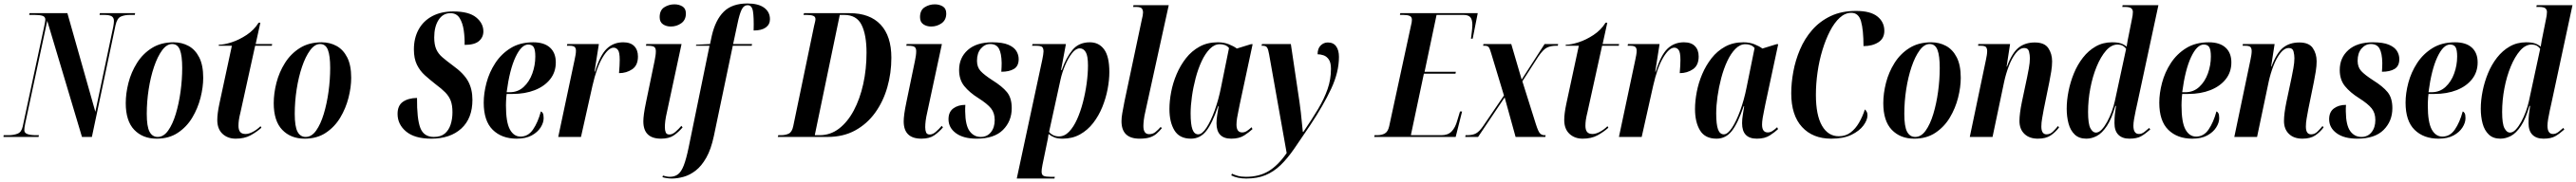

<svg xmlns="http://www.w3.org/2000/svg" viewBox="-54 -790 14831 1050"><path d="M-34 0 -33 -10H-5Q25 -10 47.5 -19Q70 -28 77 -61L201 -640Q207 -669 207 -677Q207 -694 190 -699Q173 -704 145 -704H114L116 -714H334L495 -145L598 -635Q602 -656 602 -669Q602 -688 589 -696Q576 -704 544 -704H519L521 -714H724L722 -704H694Q664 -704 642 -694.5Q620 -685 611 -644L475 0H418L218 -670L91 -77Q88 -62 87 -53.5Q86 -45 86 -39Q86 -23 104 -16.5Q122 -10 155 -10H170L168 0Z M848 10Q768 10 719 -41Q670 -92 670 -195Q670 -251 685.5 -312Q701 -373 734.5 -426.5Q768 -480 820.5 -513Q873 -546 946 -546Q993 -546 1031.5 -525Q1070 -504 1093 -459Q1116 -414 1116 -341Q1116 -287 1100.5 -226Q1085 -165 1053 -111.5Q1021 -58 970 -24Q919 10 848 10ZM854 0Q888 0 914 -36.5Q940 -73 958 -132.5Q976 -192 985.5 -261.5Q995 -331 995 -398Q995 -468 982 -502Q969 -536 937 -536Q906 -536 879.5 -500Q853 -464 833 -405Q813 -346 802 -275Q791 -204 791 -133Q791 -60 807 -30Q823 0 854 0Z M1303 10Q1257 10 1227 -18Q1197 -46 1197 -98Q1197 -134 1209 -191L1281 -526H1205L1206 -532Q1236 -532 1279.5 -546Q1323 -560 1366 -588.5Q1409 -617 1435 -659H1445L1418 -536H1513L1511 -526H1415L1331 -144Q1324 -116 1321.5 -98.5Q1319 -81 1319 -64Q1319 -41 1328.5 -29Q1338 -17 1360 -17Q1379 -17 1403 -30Q1427 -43 1446 -62L1451 -53Q1423 -28 1388 -9Q1353 10 1303 10Z M1700 10Q1620 10 1571 -41Q1522 -92 1522 -195Q1522 -251 1537.5 -312Q1553 -373 1586.5 -426.5Q1620 -480 1672.5 -513Q1725 -546 1798 -546Q1845 -546 1883.5 -525Q1922 -504 1945 -459Q1968 -414 1968 -341Q1968 -287 1952.5 -226Q1937 -165 1905 -111.5Q1873 -58 1822 -24Q1771 10 1700 10ZM1706 0Q1740 0 1766 -36.5Q1792 -73 1810 -132.5Q1828 -192 1837.5 -261.5Q1847 -331 1847 -398Q1847 -468 1834 -502Q1821 -536 1789 -536Q1758 -536 1731.5 -500Q1705 -464 1685 -405Q1665 -346 1654 -275Q1643 -204 1643 -133Q1643 -60 1659 -30Q1675 0 1706 0Z M2429 10Q2334 10 2284.5 -31Q2235 -72 2235 -133Q2235 -181 2265.5 -202.5Q2296 -224 2347 -225Q2346 -104 2366 -52Q2386 0 2444 0Q2484 0 2507 -19.5Q2530 -39 2540.5 -71.5Q2551 -104 2551 -142Q2551 -183 2541 -209Q2531 -235 2510 -256.5Q2489 -278 2454 -304Q2421 -330 2392.5 -355.5Q2364 -381 2346.5 -416.5Q2329 -452 2329 -505Q2329 -570 2356 -619.5Q2383 -669 2434 -696.5Q2485 -724 2556 -724Q2645 -724 2687 -690Q2729 -656 2729 -609Q2729 -575 2703.5 -553Q2678 -531 2621 -531Q2622 -573 2616 -615Q2610 -657 2592.5 -685.5Q2575 -714 2539 -714Q2496 -714 2471 -675Q2446 -636 2446 -574Q2446 -533 2457.5 -506.5Q2469 -480 2493 -459.5Q2517 -439 2552 -413Q2616 -367 2641 -321.5Q2666 -276 2666 -214Q2666 -107 2602 -48.5Q2538 10 2429 10Z M2921 10Q2835 10 2783 -41Q2731 -92 2731 -198Q2731 -252 2747 -312.5Q2763 -373 2797.5 -426Q2832 -479 2886 -512.5Q2940 -546 3016 -546Q3079 -546 3112.5 -515.5Q3146 -485 3146 -430Q3146 -374 3113.5 -333Q3081 -292 3025 -270Q2969 -248 2897 -248H2863Q2862 -243 2861 -230Q2860 -217 2859.5 -203.5Q2859 -190 2859 -182Q2859 -85 2881.5 -43.5Q2904 -2 2943 -2Q2987 -2 3015 -43Q3043 -84 3060 -147Q3067 -145 3071.5 -136.5Q3076 -128 3076 -108Q3076 -82 3058.5 -54.5Q3041 -27 3007 -8.5Q2973 10 2921 10ZM2881 -258Q2928 -258 2961 -288.5Q2994 -319 3011 -366.5Q3028 -414 3028 -464Q3028 -502 3019 -517.5Q3010 -533 2987 -533Q2948 -533 2914 -460.5Q2880 -388 2863 -258Z M3254 -444Q3257 -459 3259.5 -472Q3262 -485 3262 -498Q3262 -512 3254.5 -519Q3247 -526 3225 -526H3210L3212 -536H3394L3369 -377H3372Q3401 -472 3439.5 -509Q3478 -546 3534 -546Q3576 -546 3597.5 -524Q3619 -502 3619 -464Q3619 -413 3586 -390.5Q3553 -368 3510 -368Q3512 -392 3513 -410.5Q3514 -429 3514 -444Q3514 -488 3504 -501.5Q3494 -515 3479 -515Q3449 -515 3415 -458Q3381 -401 3357 -295L3291 0H3160Z M3808 -637Q3782 -637 3763 -650Q3744 -663 3744 -691Q3744 -731 3770.5 -748Q3797 -765 3829 -765Q3855 -765 3875 -753Q3895 -741 3895 -712Q3895 -675 3868.5 -656Q3842 -637 3808 -637ZM3752 10Q3650 10 3650 -90Q3650 -107 3653.5 -133.5Q3657 -160 3666 -203L3715 -440Q3718 -455 3720 -468.5Q3722 -482 3722 -495Q3722 -512 3713 -519Q3704 -526 3675 -526H3665L3667 -536H3870L3786 -144Q3779 -114 3776.5 -93.5Q3774 -73 3774 -56Q3774 -38 3779 -26Q3784 -14 3800 -14Q3817 -14 3835 -29.5Q3853 -45 3869 -64L3876 -55Q3853 -28 3825.5 -9Q3798 10 3752 10Z M3814 240Q3800 240 3784 237.5Q3768 235 3760 232L3763 223Q3770 225 3781 227.5Q3792 230 3802 230Q3830 230 3849 216Q3868 202 3882.5 165Q3897 128 3911 60L4031 -526H3953L3954 -532L4034 -536L4044 -583Q4065 -675 4113 -722.5Q4161 -770 4249 -770Q4312 -770 4345.5 -745.5Q4379 -721 4379 -679Q4379 -649 4355 -631.5Q4331 -614 4285 -614Q4287 -691 4281 -725.5Q4275 -760 4251 -760Q4228 -760 4215.5 -733.5Q4203 -707 4192 -653L4167 -536H4276L4274 -526H4165L4056 -5Q4040 71 4012.5 119.5Q3985 168 3951.5 194Q3918 220 3882 230Q3846 240 3814 240Z M4424 0 4427 -10H4442Q4468 -10 4487 -19Q4506 -28 4513 -62L4633 -640Q4636 -653 4638.5 -663Q4641 -673 4641 -680Q4641 -694 4627.5 -699Q4614 -704 4589 -704H4572L4575 -714H4838Q4954 -714 5016 -648Q5078 -582 5078 -457Q5078 -368 5054.5 -286Q5031 -204 4984.5 -139.5Q4938 -75 4869.5 -37.5Q4801 0 4711 0ZM4665 -10Q4727 -10 4776.5 -48Q4826 -86 4861.5 -152.5Q4897 -219 4916 -305Q4935 -391 4935 -486Q4935 -589 4906.5 -646.5Q4878 -704 4806 -704H4781L4637 -10Z M5307 -637Q5281 -637 5262 -650Q5243 -663 5243 -691Q5243 -731 5269.5 -748Q5296 -765 5328 -765Q5354 -765 5374 -753Q5394 -741 5394 -712Q5394 -675 5367.5 -656Q5341 -637 5307 -637ZM5251 10Q5149 10 5149 -90Q5149 -107 5152.5 -133.5Q5156 -160 5165 -203L5214 -440Q5217 -455 5219 -468.5Q5221 -482 5221 -495Q5221 -512 5212 -519Q5203 -526 5174 -526H5164L5166 -536H5369L5285 -144Q5278 -114 5275.5 -93.5Q5273 -73 5273 -56Q5273 -38 5278 -26Q5283 -14 5299 -14Q5316 -14 5334 -29.5Q5352 -45 5368 -64L5375 -55Q5352 -28 5324.5 -9Q5297 10 5251 10Z M5569 10Q5493 10 5450 -21.5Q5407 -53 5407 -102Q5407 -144 5434.5 -164.5Q5462 -185 5504 -185Q5503 -175 5503 -165.5Q5503 -156 5503 -147Q5504 -67 5528.5 -33.5Q5553 0 5593 0Q5629 0 5651 -27Q5673 -54 5673 -98Q5673 -138 5652 -164.5Q5631 -191 5579 -224Q5528 -256 5498 -293Q5468 -330 5468 -386Q5468 -457 5518 -501.5Q5568 -546 5659 -546Q5718 -546 5751 -532Q5784 -518 5797.5 -496Q5811 -474 5811 -449Q5811 -409 5784 -392.5Q5757 -376 5711 -376Q5712 -390 5712.5 -403Q5713 -416 5713 -427Q5712 -482 5697.5 -509Q5683 -536 5647 -536Q5616 -536 5593.5 -510Q5571 -484 5571 -439Q5571 -403 5591.5 -380.5Q5612 -358 5660 -327Q5716 -292 5743.5 -258.5Q5771 -225 5771 -166Q5771 -91 5720.5 -40.5Q5670 10 5569 10Z M5947 -446Q5950 -461 5952 -473.5Q5954 -486 5954 -493Q5954 -511 5946.5 -518.5Q5939 -526 5911 -526H5888L5891 -536H6083L6055 -386H6059Q6084 -457 6120.5 -501.5Q6157 -546 6221 -546Q6273 -546 6303 -505Q6333 -464 6333 -374Q6333 -328 6323 -275.5Q6313 -223 6292.5 -172.5Q6272 -122 6240 -80.5Q6208 -39 6164 -14.5Q6120 10 6064 10Q6036 10 6017.5 3Q5999 -4 5983 -17Q5982 -4 5979.5 8Q5977 20 5974 35L5948 161Q5945 177 5944 185Q5943 193 5943 200Q5943 219 5954.5 224.5Q5966 230 5994 230H6019L6017 240H5800ZM6043 -3Q6075 -3 6101 -30Q6127 -57 6147 -101.5Q6167 -146 6181 -200Q6195 -254 6202.5 -309.5Q6210 -365 6210 -412Q6210 -468 6197 -489.5Q6184 -511 6163 -511Q6140 -511 6118 -483Q6096 -455 6078.5 -413.5Q6061 -372 6052 -331L5986 -29Q5994 -18 6009 -10.5Q6024 -3 6043 -3Z M6507 10Q6403 10 6403 -91Q6403 -111 6407.5 -137Q6412 -163 6420 -204L6520 -677Q6523 -688 6525 -699.5Q6527 -711 6527 -718Q6527 -731 6520.5 -740.5Q6514 -750 6486 -750H6470L6472 -760H6675L6541 -149Q6534 -120 6531.5 -98Q6529 -76 6529 -63Q6529 -16 6562 -16Q6583 -16 6598 -28Q6613 -40 6629 -58L6635 -50Q6620 -32 6604.5 -18.5Q6589 -5 6566.5 2.5Q6544 10 6507 10Z M6803 10Q6737 10 6708 -37.5Q6679 -85 6679 -161Q6679 -207 6689 -259.5Q6699 -312 6720.5 -362.5Q6742 -413 6774.5 -454.5Q6807 -496 6852.5 -521Q6898 -546 6957 -546Q6993 -546 7021.5 -534.5Q7050 -523 7067 -510L7148 -535H7158L7084 -189Q7082 -176 7077 -154Q7072 -132 7068.5 -109.5Q7065 -87 7065 -71Q7065 -26 7098 -26Q7112 -26 7125 -34.5Q7138 -43 7152 -56L7157 -45Q7139 -28 7110 -9Q7081 10 7035 10Q6950 10 6950 -79Q6950 -103 6954 -126Q6958 -149 6962 -177H6959Q6926 -79 6891 -34.5Q6856 10 6803 10ZM6845 -15Q6867 -15 6892 -53Q6917 -91 6939.5 -153Q6962 -215 6976 -286L7022 -513Q7011 -526 6997 -530.5Q6983 -535 6969 -535Q6938 -535 6911.5 -508Q6885 -481 6864.5 -437Q6844 -393 6830 -340Q6816 -287 6808.5 -233.5Q6801 -180 6801 -136Q6801 -72 6811.5 -43.5Q6822 -15 6845 -15Z M7121 240Q7071 240 7035 222L7039 212Q7053 219 7072.5 224.5Q7092 230 7120 230Q7195 230 7249.5 197.5Q7304 165 7354 93L7253 -476Q7248 -506 7241 -516Q7234 -526 7217 -526H7209L7212 -536H7378L7428 -200Q7432 -175 7435.5 -142Q7439 -109 7442 -78Q7445 -47 7447 -29H7450Q7499 -101 7534.5 -160.5Q7570 -220 7589.5 -276Q7609 -332 7609 -393Q7609 -429 7596.5 -447Q7584 -465 7566 -471Q7548 -477 7532 -477Q7532 -510 7549.5 -527.5Q7567 -545 7591 -545Q7623 -545 7639 -522.5Q7655 -500 7655 -462Q7655 -374 7610.5 -278.5Q7566 -183 7489 -67Q7438 9 7398 67Q7358 125 7318.5 163Q7279 201 7232 220.5Q7185 240 7121 240Z M7858 0 7860 -10H7875Q7901 -10 7919 -20Q7937 -30 7944 -61L8070 -644Q8075 -662 8075 -676Q8075 -693 8061.5 -698.5Q8048 -704 8024 -704H8006L8008 -714H8454L8425 -567H8415Q8417 -581 8420 -606.5Q8423 -632 8423 -647Q8423 -677 8411.5 -690.5Q8400 -704 8371 -704H8217L8148 -376H8328L8326 -365H8144L8069 -10H8245Q8283 -10 8304 -32Q8325 -54 8336 -94L8352 -147H8364L8327 0Z M8382 0 8384 -10H8393Q8425 -10 8444 -20.5Q8463 -31 8484 -61L8605 -239L8531 -484Q8524 -509 8517.5 -517.5Q8511 -526 8495 -526H8485L8487 -536H8647L8707 -331L8839 -536H8917L8915 -526H8904Q8875 -526 8853 -515.5Q8831 -505 8803 -464L8711 -321L8789 -73Q8803 -29 8813.5 -19.5Q8824 -10 8838 -10H8845L8843 0H8672L8609 -228L8456 0Z M9058 10Q9012 10 8982 -18Q8952 -46 8952 -98Q8952 -134 8964 -191L9036 -526H8960L8961 -532Q8991 -532 9034.5 -546Q9078 -560 9121 -588.5Q9164 -617 9190 -659H9200L9173 -536H9268L9266 -526H9170L9086 -144Q9079 -116 9076.5 -98.5Q9074 -81 9074 -64Q9074 -41 9083.5 -29Q9093 -17 9115 -17Q9134 -17 9158 -30Q9182 -43 9201 -62L9206 -53Q9178 -28 9143 -9Q9108 10 9058 10Z M9361 -444Q9364 -459 9366.5 -472Q9369 -485 9369 -498Q9369 -512 9361.5 -519Q9354 -526 9332 -526H9317L9319 -536H9501L9476 -377H9479Q9508 -472 9546.5 -509Q9585 -546 9641 -546Q9683 -546 9704.5 -524Q9726 -502 9726 -464Q9726 -413 9693 -390.5Q9660 -368 9617 -368Q9619 -392 9620 -410.5Q9621 -429 9621 -444Q9621 -488 9611 -501.5Q9601 -515 9586 -515Q9556 -515 9522 -458Q9488 -401 9464 -295L9398 0H9267Z M9829 10Q9763 10 9734 -37.5Q9705 -85 9705 -161Q9705 -207 9715 -259.5Q9725 -312 9746.5 -362.5Q9768 -413 9800.5 -454.5Q9833 -496 9878.5 -521Q9924 -546 9983 -546Q10019 -546 10047.5 -534.5Q10076 -523 10093 -510L10174 -535H10184L10110 -189Q10108 -176 10103 -154Q10098 -132 10094.5 -109.5Q10091 -87 10091 -71Q10091 -26 10124 -26Q10138 -26 10151 -34.5Q10164 -43 10178 -56L10183 -45Q10165 -28 10136 -9Q10107 10 10061 10Q9976 10 9976 -79Q9976 -103 9980 -126Q9984 -149 9988 -177H9985Q9952 -79 9917 -34.5Q9882 10 9829 10ZM9871 -15Q9893 -15 9918 -53Q9943 -91 9965.5 -153Q9988 -215 10002 -286L10048 -513Q10037 -526 10023 -530.5Q10009 -535 9995 -535Q9964 -535 9937.5 -508Q9911 -481 9890.5 -437Q9870 -393 9856 -340Q9842 -287 9834.5 -233.5Q9827 -180 9827 -136Q9827 -72 9837.5 -43.5Q9848 -15 9871 -15Z M10489 10Q10383 10 10321 -57.5Q10259 -125 10259 -252Q10259 -311 10271 -376.5Q10283 -442 10309.5 -504.5Q10336 -567 10379.5 -617Q10423 -667 10485.5 -697Q10548 -727 10632 -727Q10715 -727 10755 -695Q10795 -663 10795 -612Q10795 -568 10760.5 -546Q10726 -524 10675 -524Q10675 -617 10661 -666.5Q10647 -716 10605 -716Q10569 -716 10538 -687.5Q10507 -659 10482 -610.5Q10457 -562 10438.5 -501Q10420 -440 10410.5 -373.5Q10401 -307 10401 -243Q10401 -126 10436 -65Q10471 -4 10533 -4Q10572 -4 10600.5 -25.5Q10629 -47 10649.5 -82.5Q10670 -118 10683 -159Q10690 -152 10694 -144.5Q10698 -137 10698 -125Q10698 -98 10675 -66.5Q10652 -35 10606 -12.5Q10560 10 10489 10Z M10967 10Q10887 10 10838 -41Q10789 -92 10789 -195Q10789 -251 10804.5 -312Q10820 -373 10853.5 -426.5Q10887 -480 10939.5 -513Q10992 -546 11065 -546Q11112 -546 11150.5 -525Q11189 -504 11212 -459Q11235 -414 11235 -341Q11235 -287 11219.5 -226Q11204 -165 11172 -111.5Q11140 -58 11089 -24Q11038 10 10967 10ZM10973 0Q11007 0 11033 -36.5Q11059 -73 11077 -132.5Q11095 -192 11104.5 -261.5Q11114 -331 11114 -398Q11114 -468 11101 -502Q11088 -536 11056 -536Q11025 -536 10998.5 -500Q10972 -464 10952 -405Q10932 -346 10921 -275Q10910 -204 10910 -133Q10910 -60 10926 -30Q10942 0 10973 0Z M11679 10Q11630 10 11601.5 -17.5Q11573 -45 11573 -92Q11573 -113 11576.5 -140.5Q11580 -168 11587 -202L11617 -344Q11621 -363 11627 -396Q11633 -429 11633 -454Q11633 -473 11628 -493Q11623 -513 11601 -513Q11575 -513 11552 -483.5Q11529 -454 11512 -409.5Q11495 -365 11485 -319L11418 0H11287L11380 -445Q11383 -459 11385 -472Q11387 -485 11387 -495Q11387 -509 11381 -517.5Q11375 -526 11350 -526H11335L11336 -536H11519L11499 -406H11501Q11531 -486 11568.5 -515.5Q11606 -545 11661 -545Q11717 -545 11739 -512.5Q11761 -480 11761 -436Q11761 -410 11756 -378Q11751 -346 11745 -317L11713 -160Q11708 -132 11703.5 -107Q11699 -82 11699 -60Q11699 -15 11729 -15Q11750 -15 11766 -31Q11782 -47 11795 -63L11801 -55Q11780 -27 11752.5 -8.5Q11725 10 11679 10Z M11958 10Q11916 10 11891 -14Q11866 -38 11855.5 -77.5Q11845 -117 11845 -163Q11845 -211 11855.5 -264Q11866 -317 11886.5 -367Q11907 -417 11938.5 -457.5Q11970 -498 12012 -522Q12054 -546 12106 -546Q12137 -546 12155.5 -540Q12174 -534 12190 -521Q12192 -537 12196 -557Q12200 -577 12202 -587L12220 -677Q12226 -703 12226 -721Q12226 -734 12217 -742Q12208 -750 12179 -750H12165L12167 -760H12373L12252 -196Q12248 -178 12242.5 -153Q12237 -128 12233 -104Q12229 -80 12229 -65Q12229 -17 12261 -17Q12277 -17 12292.5 -29Q12308 -41 12320 -52L12326 -43Q12298 -18 12273.5 -4Q12249 10 12206 10Q12165 10 12142.5 -12.5Q12120 -35 12120 -80Q12120 -110 12122.5 -132Q12125 -154 12129 -179H12125Q12104 -105 12076.5 -63.5Q12049 -22 12019 -6Q11989 10 11958 10ZM12013 -25Q12030 -25 12046.5 -42.5Q12063 -60 12078 -87.5Q12093 -115 12104.5 -146.5Q12116 -178 12122 -206L12187 -508Q12170 -533 12138 -533Q12102 -533 12071.5 -498Q12041 -463 12017.5 -406Q11994 -349 11981 -280.5Q11968 -212 11968 -144Q11968 -75 11981.5 -50Q11995 -25 12013 -25Z M12568 10Q12482 10 12430 -41Q12378 -92 12378 -198Q12378 -252 12394 -312.5Q12410 -373 12444.5 -426Q12479 -479 12533 -512.5Q12587 -546 12663 -546Q12726 -546 12759.5 -515.5Q12793 -485 12793 -430Q12793 -374 12760.5 -333Q12728 -292 12672 -270Q12616 -248 12544 -248H12510Q12509 -243 12508 -230Q12507 -217 12506.5 -203.5Q12506 -190 12506 -182Q12506 -85 12528.5 -43.5Q12551 -2 12590 -2Q12634 -2 12662 -43Q12690 -84 12707 -147Q12714 -145 12718.5 -136.5Q12723 -128 12723 -108Q12723 -82 12705.5 -54.5Q12688 -27 12654 -8.5Q12620 10 12568 10ZM12528 -258Q12575 -258 12608 -288.5Q12641 -319 12658 -366.5Q12675 -414 12675 -464Q12675 -502 12666 -517.5Q12657 -533 12634 -533Q12595 -533 12561 -460.5Q12527 -388 12510 -258Z M13202 10Q13153 10 13124.5 -17.5Q13096 -45 13096 -92Q13096 -113 13099.5 -140.5Q13103 -168 13110 -202L13140 -344Q13144 -363 13150 -396Q13156 -429 13156 -454Q13156 -473 13151 -493Q13146 -513 13124 -513Q13098 -513 13075 -483.5Q13052 -454 13035 -409.5Q13018 -365 13008 -319L12941 0H12810L12903 -445Q12906 -459 12908 -472Q12910 -485 12910 -495Q12910 -509 12904 -517.5Q12898 -526 12873 -526H12858L12859 -536H13042L13022 -406H13024Q13054 -486 13091.5 -515.5Q13129 -545 13184 -545Q13240 -545 13262 -512.5Q13284 -480 13284 -436Q13284 -410 13279 -378Q13274 -346 13268 -317L13236 -160Q13231 -132 13226.5 -107Q13222 -82 13222 -60Q13222 -15 13252 -15Q13273 -15 13289 -31Q13305 -47 13318 -63L13324 -55Q13303 -27 13275.5 -8.5Q13248 10 13202 10Z M13518 10Q13442 10 13399 -21.5Q13356 -53 13356 -102Q13356 -144 13383.5 -164.5Q13411 -185 13453 -185Q13452 -175 13452 -165.5Q13452 -156 13452 -147Q13453 -67 13477.5 -33.5Q13502 0 13542 0Q13578 0 13600 -27Q13622 -54 13622 -98Q13622 -138 13601 -164.5Q13580 -191 13528 -224Q13477 -256 13447 -293Q13417 -330 13417 -386Q13417 -457 13467 -501.5Q13517 -546 13608 -546Q13667 -546 13700 -532Q13733 -518 13746.5 -496Q13760 -474 13760 -449Q13760 -409 13733 -392.5Q13706 -376 13660 -376Q13661 -390 13661.5 -403Q13662 -416 13662 -427Q13661 -482 13646.5 -509Q13632 -536 13596 -536Q13565 -536 13542.5 -510Q13520 -484 13520 -439Q13520 -403 13540.5 -380.5Q13561 -358 13609 -327Q13665 -292 13692.5 -258.5Q13720 -225 13720 -166Q13720 -91 13669.5 -40.5Q13619 10 13518 10Z M13986 10Q13900 10 13848 -41Q13796 -92 13796 -198Q13796 -252 13812 -312.5Q13828 -373 13862.5 -426Q13897 -479 13951 -512.5Q14005 -546 14081 -546Q14144 -546 14177.5 -515.5Q14211 -485 14211 -430Q14211 -374 14178.5 -333Q14146 -292 14090 -270Q14034 -248 13962 -248H13928Q13927 -243 13926 -230Q13925 -217 13924.5 -203.5Q13924 -190 13924 -182Q13924 -85 13946.5 -43.5Q13969 -2 14008 -2Q14052 -2 14080 -43Q14108 -84 14125 -147Q14132 -145 14136.5 -136.5Q14141 -128 14141 -108Q14141 -82 14123.5 -54.5Q14106 -27 14072 -8.5Q14038 10 13986 10ZM13946 -258Q13993 -258 14026 -288.5Q14059 -319 14076 -366.5Q14093 -414 14093 -464Q14093 -502 14084 -517.5Q14075 -533 14052 -533Q14013 -533 13979 -460.5Q13945 -388 13928 -258Z M14342 10Q14300 10 14275 -14Q14250 -38 14239.5 -77.5Q14229 -117 14229 -163Q14229 -211 14239.5 -264Q14250 -317 14270.5 -367Q14291 -417 14322.5 -457.5Q14354 -498 14396 -522Q14438 -546 14490 -546Q14521 -546 14539.5 -540Q14558 -534 14574 -521Q14576 -537 14580 -557Q14584 -577 14586 -587L14604 -677Q14610 -703 14610 -721Q14610 -734 14601 -742Q14592 -750 14563 -750H14549L14551 -760H14757L14636 -196Q14632 -178 14626.5 -153Q14621 -128 14617 -104Q14613 -80 14613 -65Q14613 -17 14645 -17Q14661 -17 14676.5 -29Q14692 -41 14704 -52L14710 -43Q14682 -18 14657.5 -4Q14633 10 14590 10Q14549 10 14526.5 -12.5Q14504 -35 14504 -80Q14504 -110 14506.5 -132Q14509 -154 14513 -179H14509Q14488 -105 14460.5 -63.5Q14433 -22 14403 -6Q14373 10 14342 10ZM14397 -25Q14414 -25 14430.5 -42.5Q14447 -60 14462 -87.5Q14477 -115 14488.5 -146.5Q14500 -178 14506 -206L14571 -508Q14554 -533 14522 -533Q14486 -533 14455.5 -498Q14425 -463 14401.5 -406Q14378 -349 14365 -280.5Q14352 -212 14352 -144Q14352 -75 14365.5 -50Q14379 -25 14397 -25Z"/></svg>

Font: Noto Serif Display ExtraCondensed
Style: Bold Italic
Weight: 700
Width: 2
Italic angle: -12°
Designer: Monotype Design Team
Foundry: Monotype Imaging Inc.
Version: Version 2.009